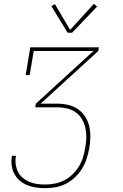

<svg xmlns="http://www.w3.org/2000/svg" viewBox="-20 -777 640 1002"><path d="M216 205Q191 205 167.5 201.5Q144 198 122.5 189.5Q101 181 83.5 166Q66 151 55 130.5Q44 110 41 86Q38 62 42 38Q42 38 42 37.5Q42 37 42 36H63Q63 36 63 36.5Q63 37 63 38Q59 59 62 80.5Q65 102 74 120Q83 138 98.5 151Q114 164 133 172Q152 180 173 183Q194 186 216 186Q241 186 266.5 181Q292 176 315.5 164Q339 152 358.5 133Q378 114 392 91Q406 68 413.5 43Q421 18 425 -7Q430 -33 430.5 -59Q431 -85 425.5 -109.5Q420 -134 407.5 -155.5Q395 -177 375 -191Q355 -205 330 -211Q305 -217 279 -217H164L167 -236L468 -511H156L135 -385H114L138 -530H496L493 -511L192 -236H279Q308 -236 336 -229.5Q364 -223 386.5 -207.5Q409 -192 424 -169Q439 -146 445.5 -118.5Q452 -91 451.5 -62Q451 -33 446 -4Q441 23 432.5 50Q424 77 409 102Q394 127 372 147.5Q350 168 324.5 181.5Q299 195 271 200Q243 205 216 205ZM333 -606 248 -745 267 -755 346 -621 470 -757 487 -743 356 -606Z"/></svg>

Font: Iosevka Curly Slab ThExObl
Style: Regular
Weight: 100
Width: 7
Italic angle: -9°
Monospace: yes
Designer: Belleve Invis
Foundry: Belleve Invis
Version: Version 11.1.0; ttfautohint (v1.8.3)